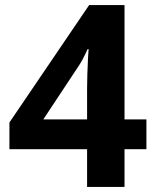

<svg xmlns="http://www.w3.org/2000/svg" viewBox="-20 -734 612 754"><path d="M555 -148H469V0H322V-148H17V-253L330 -714H469V-265H555ZM322 -386Q322 -409 323 -442Q324 -475 325.5 -503.5Q327 -532 328 -541H324Q315 -521 305 -502Q295 -483 281 -463L150 -265H322Z"/></svg>

Font: Noto Sans Hanifi Rohingya
Style: Regular
Weight: 400
Designer: Monotype Design Team and DaltonMaag
Foundry: Google LLC
Version: Version 2.101